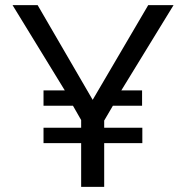

<svg xmlns="http://www.w3.org/2000/svg" viewBox="-20 -730 727 750"><path d="M454 -377H535V-317H421L387 -259V-231H536V-171H387V0H297V-171H150V-231H297V-261L265 -317H150V-377H233L29 -710H127L342 -340L559 -710H658Z"/></svg>

Font: Raleway-v4020 Medium
Style: Regular
Weight: 500
Designer: Matt McInerney, Pablo Impallari, Rodrigo Fuenzalida
Foundry: Matt McInerney, Pablo Impallari, Rodrigo Fuenzalida
Version: Version 4.020;PS 004.020;hotconv 1.0.88;makeotf.lib2.5.64775